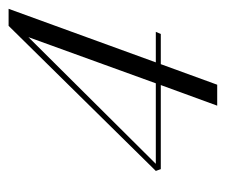

<svg xmlns="http://www.w3.org/2000/svg" viewBox="-60 -414 530 451"><g transform="rotate(-90 205.5 -188.0)"><path d="M231.7 -75.8H34.2L30 -87.5L370.8 -433.3H410.8L285 -87.5H356.7L351.7 -75.8H280.8L232.5 56.7H183.3ZM344.2 -386.7 46.7 -87.5H235.8Z"/></g></svg>

Font: Sirivennela
Style: Regular
Weight: 400
Designer: Appaji Ambarisha Darbha
Foundry: Appaji Ambarisha Darbha
Version: Version 1.00; ttfautohint (v1.8.4.7-5d5b)